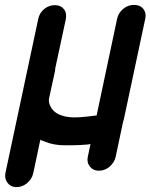

<svg xmlns="http://www.w3.org/2000/svg" viewBox="-20 -585 615 785"><path d="M459 -509Q464 -532 483.5 -548.5Q503 -565 528 -565Q553 -565 566 -548.5Q579 -532 574 -509L488 -105Q486 -94 483 -86L453 56Q448 79 428.5 96Q409 113 384 113Q361 113 347.5 96Q334 79 339 56L350 4Q339 6 329 6.5Q319 7 306 8Q288 9 272.5 9Q257 9 244 9Q200 9 163 -6Q155 -10 153.5 -9.5Q152 -9 145 -14L116 123Q111 146 91.5 163Q72 180 47 180Q24 180 11 163Q-2 146 2 123L136 -506Q141 -532 160.5 -548Q180 -564 205 -564Q228 -564 241 -548Q254 -532 249 -506L206 -306Q206 -304 205.5 -300.5Q205 -297 205 -295L180 -180Q179 -167 184 -155Q195 -129 221.5 -117Q248 -105 284 -105Q306 -105 332 -108Q358 -111 375 -113Z"/></svg>

Font: VDS
Style: Bold Italic
Weight: 700
Designer: artmaker
Foundry: artmaker
Version: Version 1.000 2009 initial release